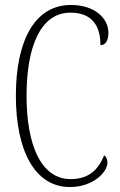

<svg xmlns="http://www.w3.org/2000/svg" viewBox="-20 -744 482 774"><path d="M262 10C355 10 413 -50 413 -88C413 -103 408 -112 400 -118C377 -62 340 -22 265 -22C144 -22 87 -162 87 -358C87 -553 142 -693 264 -693C350 -693 385 -641 385 -562C405 -562 417 -579 417 -612C417 -671 361 -724 266 -724C121 -724 44 -582 44 -358C44 -137 120 10 262 10Z"/></svg>

Font: Noto Serif Devanagari ExtraCondensed ExtraLight
Style: Regular
Weight: 200
Width: 2
Designer: Universal Thirst, Indian Type Foundry and the Monotype Design Team
Foundry: Monotype Imaging Inc.
Version: Version 2.004